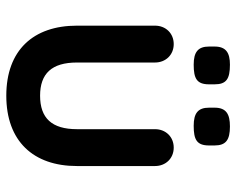

<svg xmlns="http://www.w3.org/2000/svg" viewBox="-92 -666 768 625"><g transform="rotate(90 292.5 -354.0)"><path d="M401 -474V-220C401 -138 365 -100 292 -100C220 -100 184 -138 184 -220V-474C184 -509 159 -535 124 -535C89 -535 64 -509 64 -474V-220C64 -78 144 10 292 10C440 10 521 -78 521 -220V-474C521 -509 496 -535 461 -535C426 -535 401 -509 401 -474ZM454 -650V-668C454 -705 436 -718 392 -718C352 -718 331 -706 331 -668V-650C331 -614 349 -600 390 -600C435 -600 454 -610 454 -650ZM255 -650V-668C255 -706 238 -718 191 -718C152 -718 132 -705 132 -668V-650C132 -614 150 -600 191 -600C236 -600 255 -610 255 -650Z"/></g></svg>

Font: Hotpoint
Style: Bold
Weight: 700
Designer: Andrew Paglinawan, Luciano Perondi, Riccardo Olocco
Foundry: CAST Cooperativa Anonima Servizi Tipografici
Version: Version 1.000;PS 2.1;hotconv 16.6.51;makeotf.lib2.5.65220